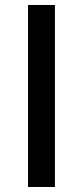

<svg xmlns="http://www.w3.org/2000/svg" viewBox="-20 -746 331 766"><path d="M199.2 0H91.8V-726.1H199.2Z"/></svg>

Font: Federo
Style: Regular
Weight: 400
Designer: Olexa M. Volochay | Cyreal.org
Foundry: Olexa M. Volochay | Cyreal.org
Version: Version 1.000